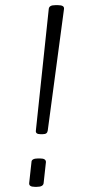

<svg xmlns="http://www.w3.org/2000/svg" viewBox="-20 -722 334 744"><path d="M137 -202Q127 -202 122.5 -205.5Q118 -209 119 -216L169 -688Q170 -695 176 -698.5Q182 -702 194 -702H205Q217 -702 223 -698.5Q229 -695 228 -687L165 -216Q164 -209 159.5 -205.5Q155 -202 145 -202ZM115 2Q92 2 93 -12L102 -94Q102 -101 108.5 -104.5Q115 -108 127 -108H135Q147 -108 152.5 -104.5Q158 -101 158 -94L149 -12Q148 -5 141.5 -1.5Q135 2 123 2Z"/></svg>

Font: Asap ExtraLight
Style: Italic
Weight: 250
Italic angle: -6°
Version: Version 3.001